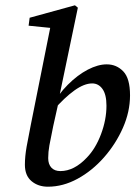

<svg xmlns="http://www.w3.org/2000/svg" viewBox="-20 -694 511 725"><path d="M161 11Q124 11 99 -10Q74 -31 74 -72Q74 -103 80.5 -140Q87 -177 96 -221L173 -606L197 -586L88 -597L92 -627L263 -674L274 -665L203 -325L202 -312L181 -218Q171 -170 166.5 -145Q162 -120 162 -97Q162 -74 174 -61Q186 -48 208 -48Q260 -48 308 -99Q341 -133 361.5 -187.5Q382 -242 382 -295Q382 -337 367 -358Q352 -379 328 -379Q298 -379 261 -352.5Q224 -326 182 -278L172 -287Q199 -337 236 -374Q273 -411 311.5 -431Q350 -451 383 -451Q420 -451 445.5 -424.5Q471 -398 471 -334Q471 -272 444 -211Q417 -150 372.5 -99.5Q328 -49 273 -19Q218 11 161 11Z"/></svg>

Font: Lisu Bosa SemiBold
Style: Italic
Weight: 600
Italic angle: -19°
Designer: David Morse, Annie Olsen, Victor Gaultney, Frank Grießhammer (Latin)
Foundry: SIL International
Version: Version 2.000